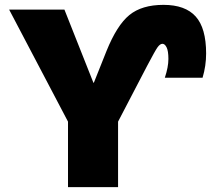

<svg xmlns="http://www.w3.org/2000/svg" viewBox="-20 -770 868 790"><path d="M17.6 -730.5H245.1L364.3 -429.7H366.2L418 -559.6Q460.9 -666 512.2 -708Q563.5 -750 652.8 -750Q742.2 -750 785.2 -702.1Q828.1 -654.3 828.1 -549.8Q828.1 -499 813.5 -450.2H658.2Q672.9 -494.1 672.9 -527.3Q672.9 -560.5 665.5 -575.2Q658.2 -589.8 648.4 -589.8Q638.7 -589.8 628.4 -575.7Q618.2 -561.5 585.9 -500L465.8 -269.5V0H259.8V-269.5Z"/></svg>

Font: GenEi M Gothic v2 Black
Style: Regular
Weight: 900
Version: Version 2.0